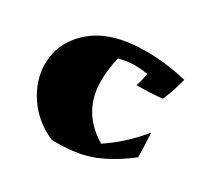

<svg xmlns="http://www.w3.org/2000/svg" viewBox="-121 -672 874 842"><g transform="rotate(30 316.0 -251.0)"><path d="M449 -439Q414 -445 381.5 -445Q349 -445 303 -434Q288 -371 288 -311Q288 -156 426 -73Q518 -134 592 -225Q595 -185 597 -103Q523 -45 446 -12Q369 21 254 21H231Q141 -18 89.5 -94Q38 -170 38 -254Q38 -366 130 -444.5Q222 -523 397 -523Q495 -523 602 -498Q586 -435 562 -379Q499 -373 432 -373Q442 -401 449 -439Z"/></g></svg>

Font: Ruslan Display
Style: Regular
Weight: 400
Designer: Denis Masharov, Vladimir Rabdu
Foundry: Denis Masharov, Vladimir Rabdu
Version: Version 1.000; ttfautohint (v1.4.1)